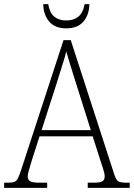

<svg xmlns="http://www.w3.org/2000/svg" viewBox="-22 -908 647 928"><path d="M-2 0V-25H16Q37 -25 47.5 -29Q58 -33 65 -47Q72 -61 81 -89L285 -714H320L529 -69Q538 -40 548.5 -32.5Q559 -25 590 -25H605V0H402V-25H430Q464 -25 474 -32.5Q484 -40 484 -56Q484 -69 476 -93.5Q468 -118 463 -133L426 -249H169L134 -140Q131 -130 126 -113.5Q121 -97 116.5 -81Q112 -65 112 -56Q112 -40 123 -32.5Q134 -25 168 -25H206V0ZM179 -279H417L349 -494Q334 -540 320.5 -585Q307 -630 298 -660Q295 -643 286.5 -616.5Q278 -590 269 -560.5Q260 -531 252 -506ZM298 -771Q244 -771 216 -803.5Q188 -836 187 -888H211Q218 -846 240.5 -827.5Q263 -809 298 -809Q333 -809 356 -827Q379 -845 387 -888H410Q409 -836 381 -803.5Q353 -771 298 -771Z"/></svg>

Font: Noto Serif Tamil SemiCondensed ExtraLight
Style: Italic
Weight: 200
Width: 4
Italic angle: -12°
Designer: Indian Type Foundry, Tom Grace, and the Monotype Design Team
Foundry: Monotype Imaging Inc.
Version: Version 2.003; ttfautohint (v1.8.4.7-5d5b)